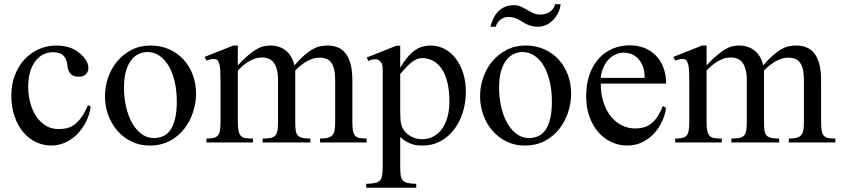

<svg xmlns="http://www.w3.org/2000/svg" viewBox="-20 -676 3988 911"><path d="M410.6 -169.9Q404.3 -129.4 386.7 -95.5Q369.1 -61.5 344 -37.1Q318.8 -12.7 287.8 1Q256.8 14.6 224.1 14.6Q184.6 14.6 149.9 -2.2Q115.2 -19 89.4 -50Q63.5 -81.1 48.6 -125Q33.7 -168.9 33.7 -223.1Q33.7 -276.4 50.8 -320.1Q67.9 -363.8 96.9 -394.8Q126 -425.8 164.8 -442.9Q203.6 -460 247.1 -460Q314 -460 356 -425.3Q377 -408.2 388.2 -390.1Q399.4 -372.1 399.4 -353.5Q399.4 -336.4 388.2 -324.2Q377 -312 353.5 -312Q346.2 -312 337.4 -313.5Q328.6 -314.9 320.8 -320.6Q313 -326.2 306.9 -337.6Q300.8 -349.1 299.3 -369.1Q296.9 -395.5 281 -411.9Q265.1 -428.2 231.4 -428.2Q203.6 -428.2 181.6 -415.8Q159.7 -403.3 144.5 -381.6Q129.4 -359.9 121.6 -330.1Q113.8 -300.3 113.8 -265.6Q113.8 -226.1 123.3 -189.5Q132.8 -152.8 151.4 -124.8Q169.9 -96.7 196.8 -80.1Q223.6 -63.5 258.8 -63.5Q279.3 -63.5 298.1 -68.1Q316.9 -72.8 334 -85.4Q351.1 -98.1 366.9 -120.4Q382.8 -142.6 397.5 -177.2Z M818.8 -194.3Q818.8 -244.1 809.1 -287.1Q799.3 -330.1 781.2 -361.6Q763.2 -393.1 737.3 -411.1Q711.4 -429.2 679.2 -429.2Q660.2 -429.2 640.4 -420.9Q620.6 -412.6 604.5 -393.1Q588.4 -373.5 578.4 -341.1Q568.4 -308.6 568.4 -259.8Q568.4 -211.9 578.4 -168.5Q588.4 -125 606.9 -92.3Q625.5 -59.6 651.6 -40.3Q677.7 -21 710 -21Q733.9 -21 754.2 -30Q774.4 -39.1 788.6 -59.6Q802.7 -80.1 810.8 -113.3Q818.8 -146.5 818.8 -194.3ZM910.2 -231.9Q910.2 -188.5 896.2 -144.8Q882.3 -101.1 854.7 -65.4Q827.1 -29.8 785.9 -7.6Q744.6 14.6 689.5 14.6Q642.6 14.6 603.8 -4.4Q564.9 -23.4 536.9 -55.7Q508.8 -87.9 493.4 -130.4Q478 -172.9 478 -219.2Q478 -264.6 492.9 -307.9Q507.8 -351.1 535.9 -384.8Q564 -418.5 604 -439.2Q644 -460 694.3 -460Q742.7 -460 782.2 -442.4Q821.8 -424.8 850.3 -394Q878.9 -363.3 894.5 -321.5Q910.2 -279.8 910.2 -231.9Z M1498.5 0V-18.6Q1521 -18.6 1535.2 -22.2Q1549.3 -25.9 1557.1 -34.7Q1564.9 -43.5 1567.6 -58.3Q1570.3 -73.2 1570.3 -96.2V-294.4Q1570.3 -324.2 1565.7 -345Q1561 -365.7 1552 -378.4Q1543 -391.1 1529.1 -396.7Q1515.1 -402.3 1496.6 -402.3Q1485.4 -402.3 1472.7 -399.7Q1460 -397 1445.6 -390.1Q1431.2 -383.3 1415 -371.6Q1398.9 -359.9 1380.9 -341.8V-96.2Q1380.9 -71.8 1383.3 -56.6Q1385.7 -41.5 1393.3 -33.2Q1400.9 -24.9 1415 -21.7Q1429.2 -18.6 1452.6 -18.6V0H1226.1V-18.6Q1249.5 -18.6 1263.7 -21.5Q1277.8 -24.4 1285.9 -32.7Q1293.9 -41 1296.6 -56.4Q1299.3 -71.8 1299.3 -96.2V-294.4Q1299.3 -324.2 1293.9 -345Q1288.6 -365.7 1278.8 -378.7Q1269 -391.6 1254.9 -397.5Q1240.7 -403.3 1223.1 -403.3Q1205.6 -403.3 1189.2 -397.7Q1172.9 -392.1 1158.4 -383.3Q1144 -374.5 1131.3 -363.5Q1118.7 -352.5 1108.4 -341.8V-101.1Q1108.4 -72.8 1111.6 -56.4Q1114.7 -40 1122.8 -31.5Q1130.9 -22.9 1145 -20.8Q1159.2 -18.6 1180.7 -18.6V0H959.5V-18.6Q980.5 -18.6 993.7 -21.7Q1006.8 -24.9 1014.2 -33.7Q1021.5 -42.5 1023.9 -58.6Q1026.4 -74.7 1026.4 -101.1V-272.5Q1026.4 -319.3 1024.7 -347.2Q1022.9 -375 1012.7 -389.6Q1009.8 -393.6 1004.6 -394.8Q999.5 -396 993.2 -396Q980.5 -396 959.5 -388.7L951.2 -406.2L1087.4 -460H1108.4V-365.7Q1135.7 -395 1157.2 -413.3Q1178.7 -431.6 1196.8 -442.1Q1214.8 -452.6 1230.7 -456.3Q1246.6 -460 1263.7 -460Q1283.2 -460 1301.5 -454.3Q1319.8 -448.7 1334.7 -437.3Q1349.6 -425.8 1360.6 -408Q1371.6 -390.1 1377 -365.7Q1401.9 -394 1422.4 -412.4Q1442.9 -430.7 1461.4 -441.4Q1480 -452.1 1497.6 -456.1Q1515.1 -460 1533.7 -460Q1560.5 -460 1582.5 -451.2Q1604.5 -442.4 1619.9 -422.6Q1635.3 -402.8 1643.6 -371.3Q1651.9 -339.8 1651.9 -294.4V-96.2Q1651.9 -70.3 1654.8 -55.2Q1657.7 -40 1665.5 -31.7Q1673.3 -23.4 1686.3 -21Q1699.2 -18.6 1719.7 -18.6V0Z M1878.9 -157.7Q1878.9 -131.3 1879.9 -113.8Q1880.9 -96.2 1883.3 -86.4Q1886.7 -73.7 1894.5 -61Q1902.3 -48.3 1915 -38.3Q1927.7 -28.3 1944.8 -22Q1961.9 -15.6 1983.4 -15.6Q2011.7 -15.6 2035.6 -28.1Q2059.6 -40.5 2076.4 -63.5Q2093.3 -86.4 2102.8 -119.6Q2112.3 -152.8 2112.3 -194.3Q2112.3 -248.5 2102.1 -287.6Q2091.8 -326.7 2074.2 -351.6Q2056.6 -376.5 2033.2 -388.4Q2009.8 -400.4 1983.4 -400.4Q1968.8 -400.4 1956.3 -394.8Q1943.8 -389.2 1931.4 -379.2Q1918.9 -369.1 1906.2 -355.5Q1893.6 -341.8 1878.9 -325.2ZM2190.4 -240.7Q2190.4 -188 2175.5 -141.6Q2160.6 -95.2 2133.5 -60.3Q2106.4 -25.4 2068.8 -5.4Q2031.2 14.6 1985.4 14.6Q1974.6 14.6 1962.4 13.7Q1950.2 12.7 1936.8 8.5Q1923.3 4.4 1908.9 -3.7Q1894.5 -11.7 1878.9 -25.9V109.4Q1878.9 135.7 1880.6 152.3Q1882.3 168.9 1889.9 178.5Q1897.5 188 1912.6 191.7Q1927.7 195.3 1955.1 196.3V214.8H1717.8V196.3Q1745.1 195.3 1760.7 191.9Q1776.4 188.5 1784.2 179Q1792 169.4 1793.9 152.3Q1795.9 135.3 1795.9 107.4V-315.9Q1795.9 -334.5 1795.7 -346.4Q1795.4 -358.4 1793.9 -366.2Q1792.5 -374 1789.1 -379.2Q1785.6 -384.3 1779.8 -388.7Q1775.9 -391.6 1771.2 -393.3Q1766.6 -395 1759.8 -395Q1746.6 -395 1726.6 -386.7L1720.7 -403.3L1860.4 -459H1878.9V-354.5Q1896 -383.8 1913.1 -404.1Q1930.2 -424.3 1947.8 -436.8Q1965.3 -449.2 1983.9 -454.6Q2002.4 -460 2022.9 -460Q2060.1 -460 2090.8 -443.1Q2121.6 -426.3 2143.8 -396.7Q2166 -367.2 2178.2 -327.1Q2190.4 -287.1 2190.4 -240.7Z M2598.6 -194.3Q2598.6 -244.1 2588.9 -287.1Q2579.1 -330.1 2561 -361.6Q2543 -393.1 2517.1 -411.1Q2491.2 -429.2 2459 -429.2Q2439.9 -429.2 2420.2 -420.9Q2400.4 -412.6 2384.3 -393.1Q2368.2 -373.5 2358.2 -341.1Q2348.1 -308.6 2348.1 -259.8Q2348.1 -211.9 2358.2 -168.5Q2368.2 -125 2386.7 -92.3Q2405.3 -59.6 2431.4 -40.3Q2457.5 -21 2489.7 -21Q2513.7 -21 2533.9 -30Q2554.2 -39.1 2568.4 -59.6Q2582.5 -80.1 2590.6 -113.3Q2598.6 -146.5 2598.6 -194.3ZM2689.9 -231.9Q2689.9 -188.5 2676 -144.8Q2662.1 -101.1 2634.5 -65.4Q2606.9 -29.8 2565.7 -7.6Q2524.4 14.6 2469.2 14.6Q2422.4 14.6 2383.5 -4.4Q2344.7 -23.4 2316.7 -55.7Q2288.6 -87.9 2273.2 -130.4Q2257.8 -172.9 2257.8 -219.2Q2257.8 -264.6 2272.7 -307.9Q2287.6 -351.1 2315.7 -384.8Q2343.8 -418.5 2383.8 -439.2Q2423.8 -460 2474.1 -460Q2522.5 -460 2562 -442.4Q2601.6 -424.8 2630.1 -394Q2658.7 -363.3 2674.3 -321.5Q2689.9 -279.8 2689.9 -231.9ZM2640.1 -656.2Q2638.2 -636.2 2629.2 -616.9Q2620.1 -597.7 2606 -582.8Q2591.8 -567.9 2573.5 -558.6Q2555.2 -549.3 2534.2 -549.3Q2515.6 -549.3 2502.4 -552.7Q2489.3 -556.2 2478.5 -561.3Q2467.8 -566.4 2458.7 -572.5Q2449.7 -578.6 2439.7 -583.7Q2429.7 -588.9 2417.7 -592.3Q2405.8 -595.7 2389.6 -595.7Q2379.9 -595.7 2370.1 -591.6Q2360.4 -587.4 2352.5 -580.8Q2344.7 -574.2 2339.4 -565.9Q2334 -557.6 2333 -549.3H2307.1Q2312.5 -570.8 2321.5 -589.6Q2330.6 -608.4 2344.2 -622.1Q2357.9 -635.7 2376 -643.6Q2394 -651.4 2418 -651.4Q2437 -651.4 2451.9 -644.5Q2466.8 -637.7 2481.2 -629.2Q2495.6 -620.6 2510.7 -613.8Q2525.9 -606.9 2544.9 -606.9Q2568.8 -606.9 2588.4 -619.6Q2607.9 -632.3 2613.8 -656.2Z M3038.6 -306.6Q3038.6 -343.8 3027.8 -366.9Q3017.1 -390.1 3002 -403.3Q2986.8 -416.5 2970.2 -421.4Q2953.6 -426.3 2941.4 -426.3Q2921.4 -426.3 2902.8 -418.5Q2884.3 -410.6 2869.1 -395.5Q2854 -380.4 2843.8 -357.9Q2833.5 -335.4 2830.6 -306.6ZM3140.6 -163.6Q3135.7 -130.9 3120.8 -98.9Q3106 -66.9 3082.3 -41.7Q3058.6 -16.6 3026.9 -1Q2995.1 14.6 2956.5 14.6Q2917 14.6 2881.3 -1.7Q2845.7 -18.1 2819.1 -48.6Q2792.5 -79.1 2776.9 -122.1Q2761.2 -165 2761.2 -218.8Q2761.2 -275.4 2776.6 -320.3Q2792 -365.2 2819.6 -396.5Q2847.2 -427.7 2885.3 -444.3Q2923.3 -460.9 2968.8 -460.9Q3005.9 -460.9 3037.4 -448.5Q3068.8 -436 3091.8 -412.6Q3114.7 -389.2 3127.7 -355.5Q3140.6 -321.8 3140.6 -279.3H2830.6Q2830.6 -229 2843.8 -189.5Q2856.9 -149.9 2879.4 -122.6Q2901.9 -95.2 2931.4 -80.8Q2960.9 -66.4 2993.7 -66.4Q3015.6 -66.4 3034.4 -71.5Q3053.2 -76.7 3069.3 -89.1Q3085.4 -101.6 3099.4 -122.1Q3113.3 -142.6 3125 -173.3Z M3722.7 0V-18.6Q3745.1 -18.6 3759.3 -22.2Q3773.4 -25.9 3781.2 -34.7Q3789.1 -43.5 3791.7 -58.3Q3794.4 -73.2 3794.4 -96.2V-294.4Q3794.4 -324.2 3789.8 -345Q3785.2 -365.7 3776.1 -378.4Q3767.1 -391.1 3753.2 -396.7Q3739.3 -402.3 3720.7 -402.3Q3709.5 -402.3 3696.8 -399.7Q3684.1 -397 3669.7 -390.1Q3655.3 -383.3 3639.2 -371.6Q3623 -359.9 3605 -341.8V-96.2Q3605 -71.8 3607.4 -56.6Q3609.9 -41.5 3617.4 -33.2Q3625 -24.9 3639.2 -21.7Q3653.3 -18.6 3676.8 -18.6V0H3450.2V-18.6Q3473.6 -18.6 3487.8 -21.5Q3502 -24.4 3510 -32.7Q3518.1 -41 3520.8 -56.4Q3523.4 -71.8 3523.4 -96.2V-294.4Q3523.4 -324.2 3518.1 -345Q3512.7 -365.7 3502.9 -378.7Q3493.2 -391.6 3479 -397.5Q3464.8 -403.3 3447.3 -403.3Q3429.7 -403.3 3413.3 -397.7Q3397 -392.1 3382.6 -383.3Q3368.2 -374.5 3355.5 -363.5Q3342.8 -352.5 3332.5 -341.8V-101.1Q3332.5 -72.8 3335.7 -56.4Q3338.9 -40 3346.9 -31.5Q3355 -22.9 3369.1 -20.8Q3383.3 -18.6 3404.8 -18.6V0H3183.6V-18.6Q3204.6 -18.6 3217.8 -21.7Q3231 -24.9 3238.3 -33.7Q3245.6 -42.5 3248 -58.6Q3250.5 -74.7 3250.5 -101.1V-272.5Q3250.5 -319.3 3248.8 -347.2Q3247.1 -375 3236.8 -389.6Q3233.9 -393.6 3228.8 -394.8Q3223.6 -396 3217.3 -396Q3204.6 -396 3183.6 -388.7L3175.3 -406.2L3311.5 -460H3332.5V-365.7Q3359.9 -395 3381.3 -413.3Q3402.8 -431.6 3420.9 -442.1Q3439 -452.6 3454.8 -456.3Q3470.7 -460 3487.8 -460Q3507.3 -460 3525.6 -454.3Q3543.9 -448.7 3558.8 -437.3Q3573.7 -425.8 3584.7 -408Q3595.7 -390.1 3601.1 -365.7Q3626 -394 3646.5 -412.4Q3667 -430.7 3685.5 -441.4Q3704.1 -452.1 3721.7 -456.1Q3739.3 -460 3757.8 -460Q3784.7 -460 3806.6 -451.2Q3828.6 -442.4 3844 -422.6Q3859.4 -402.8 3867.7 -371.3Q3876 -339.8 3876 -294.4V-96.2Q3876 -70.3 3878.9 -55.2Q3881.8 -40 3889.6 -31.7Q3897.5 -23.4 3910.4 -21Q3923.3 -18.6 3943.8 -18.6V0Z"/></svg>

Font: Tai Heritage Pro
Style: Regular
Weight: 400
Designer: Faah Baccam, Walt Agee, Victor Gaultney, Annie Olsen
Foundry: SIL International
Version: Version 2.600